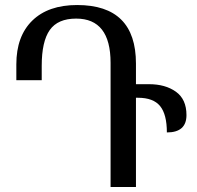

<svg xmlns="http://www.w3.org/2000/svg" viewBox="-20 -744 782 764"><path d="M644 -217Q722 -217 722 -286Q722 -349 680 -379Q638 -409 573 -409H521V-491Q521 -724 287 -724Q172 -724 108.5 -662Q45 -600 45 -488V-425H146V-482Q146 -579 178 -624.5Q210 -670 283 -670Q420 -670 420 -494V0H521V-355H529Q590 -355 617 -322Q644 -289 644 -217Z"/></svg>

Font: Noto Serif Georgian
Style: Regular
Weight: 400
Designer: Monotype Design Team
Foundry: Monotype Imaging Inc.
Version: Version 1.901